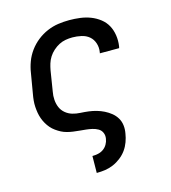

<svg xmlns="http://www.w3.org/2000/svg" viewBox="-110 -617 821 922"><g transform="rotate(-15 300.0 -156.5)"><path d="M258 215H257L258 131H259Q272 131 286.5 128Q301 125 313 116.5Q325 108 332.5 95Q340 82 342 68Q345 52 339 38Q333 24 320 16.5Q307 9 291.5 5.5Q276 2 261 0.5Q246 -1 230 -2.5Q214 -4 199 -6Q184 -8 169 -12Q154 -16 141.5 -22.5Q129 -29 116.5 -38Q104 -47 94.5 -58Q85 -69 77.5 -82Q70 -95 65 -109Q60 -123 57.5 -137.5Q55 -152 54 -167.5Q53 -183 54.5 -199Q56 -215 59 -231L76 -331Q80 -358 90 -385Q100 -412 117.5 -436Q135 -460 158.5 -478.5Q182 -497 209 -508.5Q236 -520 263.5 -524Q291 -528 319 -528Q346 -528 373 -524.5Q400 -521 424.5 -511.5Q449 -502 469.5 -486Q490 -470 502 -448Q514 -426 518 -399Q522 -372 518 -345L516 -336H420L421 -341Q425 -364 418 -385.5Q411 -407 395 -420.5Q379 -434 356.5 -439Q334 -444 312 -444Q295 -444 278 -441Q261 -438 245.5 -430Q230 -422 216 -409.5Q202 -397 192.5 -382Q183 -367 178 -350.5Q173 -334 170 -317L154 -217Q150 -197 151.5 -176.5Q153 -156 160.5 -138.5Q168 -121 183 -108.5Q198 -96 216.5 -90.5Q235 -85 255.5 -84Q276 -83 296 -80.5Q316 -78 335 -72.5Q354 -67 371 -58.5Q388 -50 403 -38Q418 -26 428 -9.5Q438 7 440.5 27Q443 47 439 68Q436 88 428.5 108.5Q421 129 408.5 146.5Q396 164 378 178Q360 192 340 200.5Q320 209 299.5 212Q279 215 258 215Z"/></g></svg>

Font: Iosevka Aile Medium Oblique
Style: Regular
Weight: 500
Italic angle: -9°
Designer: Belleve Invis
Foundry: Belleve Invis
Version: Version 31.1.0; ttfautohint (v1.8.4)